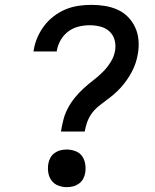

<svg xmlns="http://www.w3.org/2000/svg" viewBox="-20 -763 640 791"><path d="M231 -221Q235 -245 241 -269Q247 -293 259 -316Q271 -339 287.5 -359.5Q304 -380 323.5 -398Q343 -416 364 -432Q385 -448 403.5 -466.5Q422 -485 436 -507.5Q450 -530 454 -554Q458 -577 452 -598.5Q446 -620 430.5 -634Q415 -648 393.5 -653.5Q372 -659 349 -659Q327 -659 304 -653.5Q281 -648 261.5 -633.5Q242 -619 230 -598Q218 -577 214 -554V-551H118L119 -557Q123 -583 134 -608.5Q145 -634 162 -656.5Q179 -679 202 -696.5Q225 -714 250.5 -724.5Q276 -735 303 -739Q330 -743 356 -743Q385 -743 412.5 -738.5Q440 -734 464.5 -723Q489 -712 507.5 -693Q526 -674 537 -650Q548 -626 550.5 -598Q553 -570 548 -542Q545 -523 539 -504.5Q533 -486 523.5 -468Q514 -450 502.5 -433.5Q491 -417 477.5 -402Q464 -387 448 -373.5Q432 -360 415.5 -348Q399 -336 383.5 -323Q368 -310 356.5 -293.5Q345 -277 338.5 -258Q332 -239 329 -221ZM255 8Q237 8 220 1.5Q203 -5 192.5 -19Q182 -33 179 -51.5Q176 -70 179 -88Q181 -101 187.5 -113Q194 -125 205.5 -133Q217 -141 229.5 -144Q242 -147 255 -147Q273 -147 290.5 -140.5Q308 -134 318 -120Q328 -106 331 -87.5Q334 -69 331 -51Q329 -38 322.5 -26Q316 -14 304.5 -6Q293 2 280.5 5Q268 8 255 8Z"/></svg>

Font: Iosevka Medium Extended
Style: Italic
Weight: 500
Width: 7
Italic angle: -9°
Monospace: yes
Designer: Belleve Invis
Foundry: Belleve Invis
Version: Version 32.5.0; ttfautohint (v1.8.4)